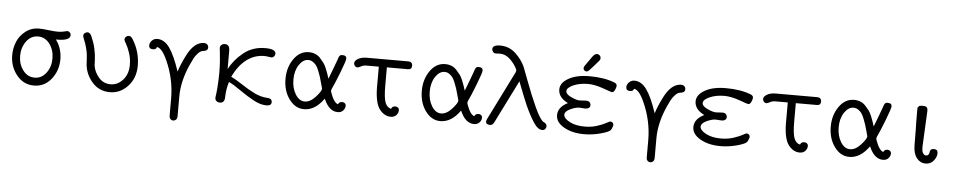

<svg xmlns="http://www.w3.org/2000/svg" viewBox="-42 -954 7433 1473"><g transform="rotate(5 3674.5 -218.0)"><path d="M38.1 -214.8Q38.1 -268.1 58.1 -317.1Q78.1 -366.2 122.6 -400.6Q167 -435.1 226.1 -435.1Q251 -435.1 298.1 -429.4Q345.2 -423.8 370.1 -423.8Q398.9 -423.8 419.4 -429.4Q439.9 -435.1 443.8 -435.1Q453.6 -435.1 462.4 -426.5Q471.2 -418 471.2 -405.8Q471.2 -362.8 371.1 -362.8H361.8Q408.7 -298.8 409.2 -214.8Q409.2 -127 357.2 -61.5Q305.2 3.9 224.1 3.9Q143.1 3.9 90.6 -61.5Q38.1 -127 38.1 -214.8ZM224.1 -57.1Q278.3 -57.1 313.2 -104Q348.1 -150.9 348.1 -214.8Q348.1 -279.8 313.5 -326.9Q278.8 -374 223.9 -374Q168.9 -374 134 -326.4Q99.1 -278.8 99.1 -214.8Q99.1 -150.9 134 -104Q168.9 -57.1 224.1 -57.1Z M567.9 -409.2Q567.9 -422.4 577.9 -430.7Q587.9 -439 599.1 -439Q618.2 -439 629.9 -413.1Q650.9 -366.2 660.9 -322Q670.9 -277.8 672.9 -234.4Q674.8 -190.9 674.8 -189.9Q682.6 -139.2 718.3 -98.1Q753.9 -57.1 809.1 -57.1Q863.3 -57.1 903.6 -102.1Q943.8 -147 943.8 -217.8Q943.8 -266.6 929.4 -309.3Q915 -352.1 900.4 -376.5Q885.7 -400.9 885.7 -408.2Q885.7 -421.4 895.3 -430.2Q904.8 -439 917 -439Q922.9 -439 928 -437Q933.1 -435.1 937 -430.4Q940.9 -425.8 943.4 -422.9Q945.8 -419.9 949.5 -413.6Q953.1 -407.2 954.1 -405.8Q1004.9 -318.8 1004.9 -216.8Q1004.9 -121.6 946.8 -58.8Q888.7 3.9 809.1 3.9Q726.1 3.9 673.1 -56.2Q620.1 -116.2 612.8 -193.8Q612.8 -197.8 611.3 -224.9Q609.9 -252 607.9 -269Q606 -286.1 597.9 -318.6Q589.8 -351.1 575.7 -383.8Q567.9 -403.3 567.9 -409.2Z M1078.6 -379.9Q1078.6 -400.9 1095.7 -418Q1112.8 -435.1 1136.7 -435.1Q1189.9 -435.1 1230.5 -379.6Q1271 -324.2 1313 -199.2Q1329.1 -252.4 1365.7 -325.2Q1420.9 -435.1 1496.6 -435.1Q1511.7 -435.1 1521.2 -426Q1530.8 -417 1530.8 -403.8Q1530.8 -395 1527.3 -388.9Q1523.9 -382.8 1517.8 -379.9Q1511.7 -377 1506.8 -375.5Q1502 -374 1496.6 -374L1491.7 -373Q1472.7 -370.1 1454.3 -349.6Q1436 -329.1 1427 -312Q1418 -294.9 1403.8 -264.2Q1342.8 -131.3 1342.8 -8.8V143.1Q1341.8 162.1 1332.3 170.2Q1322.8 178.2 1312 178.2Q1299.8 178.2 1292.2 170.7Q1284.7 163.1 1282.7 154.8Q1281.7 151.9 1281.7 132.8V12.2Q1281.7 -138.7 1218.8 -277.8Q1178.7 -367.7 1139.6 -373Q1138.7 -372.1 1137.2 -368.7Q1135.7 -365.2 1133.8 -362.1Q1131.8 -358.9 1125.7 -356Q1119.6 -353 1110.8 -353H1108.9Q1078.6 -353 1078.6 -379.9Z M1619.6 -23.9Q1619.6 -23.9 1620.6 -34.2Q1622.6 -45.4 1624.5 -63.2Q1626.5 -81.1 1628.2 -103.5Q1629.9 -126 1631.3 -156.5Q1632.8 -187 1632.8 -216.8Q1632.8 -262.7 1629.6 -307.4Q1626.5 -352.1 1623 -377.9Q1619.6 -403.8 1619.6 -407.2Q1619.6 -423.3 1630.6 -432.1Q1641.6 -440.9 1656.7 -440.9Q1693.8 -440.9 1693.8 -392.1V-251Q1731 -324.2 1801.3 -380.6Q1871.6 -437 1967.8 -437Q2048.8 -437 2048.8 -400.9Q2048.8 -388.7 2040.3 -379.4Q2031.7 -370.1 2019.5 -370.1Q2015.6 -370.1 1997.6 -373Q1979.5 -376 1964.8 -376Q1891.6 -376 1830.1 -330.1Q1768.6 -284.2 1726.6 -194.8Q1760.7 -179.7 1814.7 -143.8Q1868.7 -107.9 1916.7 -84.5Q1964.8 -61 2013.7 -58.1Q2052.7 -58.1 2052.7 -27.8Q2052.7 0 2014.6 0Q1969.7 0 1918.2 -27.1Q1866.7 -54.2 1807.1 -96.2Q1747.6 -138.2 1712.9 -153.8Q1694.8 -97.7 1693.8 -37.1Q1693.8 9.8 1656.7 9.8Q1641.6 9.8 1630.6 1Q1619.6 -7.8 1619.6 -23.9Z M2142.6 -215.8Q2142.6 -304.7 2188.5 -369.9Q2234.4 -435.1 2303.7 -435.1Q2330.6 -435.1 2353 -426Q2375.5 -417 2392.6 -397.9Q2409.7 -378.9 2421.1 -364Q2432.6 -349.1 2444.1 -320.6Q2455.6 -292 2459 -281Q2462.4 -270 2470.7 -245.1Q2480.5 -270 2489.5 -293.9Q2498.5 -317.9 2504.6 -334Q2510.7 -350.1 2516.1 -365Q2521.5 -379.9 2525.1 -389.4Q2528.8 -398.9 2531.2 -407.5Q2533.7 -416 2536.1 -419.9Q2538.6 -423.8 2541 -427.5Q2543.5 -431.2 2546.6 -432.6Q2549.8 -434.1 2553.2 -434.6Q2556.6 -435.1 2561.5 -435.1H2564.5Q2593.3 -435.1 2593.8 -410.2Q2593.8 -394 2558.1 -302Q2522.5 -210 2501.5 -167Q2496.6 -157.2 2500.5 -145Q2528.3 -65.9 2560.5 -56.2Q2568.4 -76.2 2591.8 -76.2Q2604 -76.2 2612.3 -69.1Q2620.6 -62 2620.6 -48.8Q2620.6 -29.8 2605.2 -12.9Q2589.8 3.9 2563.5 3.9Q2496.6 3.9 2456.5 -89.8H2455.6Q2388.7 4.4 2303.7 3.9Q2235.8 3.9 2189.2 -60.1Q2142.6 -124 2142.6 -215.8ZM2203.6 -215.8Q2203.6 -149.9 2232.7 -102.5Q2261.7 -55.2 2304.7 -55.2Q2346.7 -55.2 2387.7 -100.6Q2428.7 -146 2428.7 -165Q2428.7 -168 2419.4 -199.2Q2409.7 -235.4 2404.1 -253.2Q2398.4 -271 2387.5 -298.6Q2376.5 -326.2 2366 -340.1Q2355.5 -354 2339.6 -364.5Q2323.7 -375 2304.7 -375Q2264.6 -375 2234.1 -329.3Q2203.6 -283.7 2203.6 -215.8Z M2656.7 -381.8Q2656.7 -399.9 2682.6 -415.5Q2708.5 -431.2 2750.5 -431.2H3069.3Q3101.6 -431.2 3101.6 -399.9Q3101.6 -371.1 3072.8 -371.1H2909.7V-230Q2909.7 -134.8 2924.6 -98.9Q2939.5 -63 2969.7 -57.1Q2976.6 -78.1 3000.5 -78.1Q3012.7 -78.1 3021.5 -71Q3030.3 -64 3030.3 -50.8Q3030.3 -30.8 3014.9 -13.4Q2999.5 3.9 2971.7 3.9Q2923.8 3.9 2887.2 -41.5Q2850.6 -86.9 2847.7 -203.1V-371.1H2752.4Q2729.5 -371.1 2711.4 -361.1Q2693.4 -351.1 2685.5 -351.1Q2673.3 -351.1 2665 -360.4Q2656.7 -369.6 2656.7 -381.8Z M3192.4 -215.8Q3192.4 -304.7 3238.3 -369.9Q3284.2 -435.1 3353.5 -435.1Q3380.4 -435.1 3402.8 -426Q3425.3 -417 3442.4 -397.9Q3459.5 -378.9 3470.9 -364Q3482.4 -349.1 3493.9 -320.6Q3505.4 -292 3508.8 -281Q3512.2 -270 3520.5 -245.1Q3530.3 -270 3539.3 -293.9Q3548.3 -317.9 3554.4 -334Q3560.5 -350.1 3565.9 -365Q3571.3 -379.9 3575 -389.4Q3578.6 -398.9 3581.1 -407.5Q3583.5 -416 3585.9 -419.9Q3588.4 -423.8 3590.8 -427.5Q3593.3 -431.2 3596.4 -432.6Q3599.6 -434.1 3603 -434.6Q3606.4 -435.1 3611.3 -435.1H3614.3Q3643.1 -435.1 3643.6 -410.2Q3643.6 -394 3607.9 -302Q3572.3 -210 3551.3 -167Q3546.4 -157.2 3550.3 -145Q3578.1 -65.9 3610.4 -56.2Q3618.2 -76.2 3641.6 -76.2Q3653.8 -76.2 3662.1 -69.1Q3670.4 -62 3670.4 -48.8Q3670.4 -29.8 3655 -12.9Q3639.6 3.9 3613.3 3.9Q3546.4 3.9 3506.3 -89.8H3505.4Q3438.5 4.4 3353.5 3.9Q3285.6 3.9 3239 -60.1Q3192.4 -124 3192.4 -215.8ZM3253.4 -215.8Q3253.4 -149.9 3282.5 -102.5Q3311.5 -55.2 3354.5 -55.2Q3396.5 -55.2 3437.5 -100.6Q3478.5 -146 3478.5 -165Q3478.5 -168 3469.2 -199.2Q3459.5 -235.4 3453.9 -253.2Q3448.2 -271 3437.3 -298.6Q3426.3 -326.2 3415.8 -340.1Q3405.3 -354 3389.4 -364.5Q3373.5 -375 3354.5 -375Q3314.5 -375 3283.9 -329.3Q3253.4 -283.7 3253.4 -215.8Z M3703.1 -581.1Q3703.1 -614.3 3764.2 -613.8Q3832 -612.8 3880.6 -567.4Q3929.2 -522 3954.1 -467.8Q3958 -460 3996.1 -357.4Q4034.2 -254.9 4074.7 -166Q4115.2 -77.1 4142.1 -59.1Q4143.1 -59.1 4147.7 -56.6Q4152.3 -54.2 4155.3 -52Q4158.2 -49.8 4161.9 -46.4Q4165.5 -43 4167.5 -38.1Q4169.4 -33.2 4169.4 -25.9Q4169.4 -14.6 4160.9 -5.4Q4152.3 3.9 4139.2 3.9Q4105 3.9 4072.3 -45.7Q4039.6 -95.2 4003.4 -174.8Q3982.4 -222.7 3932.1 -353Q3927.2 -341.8 3767.1 -22Q3755.9 0 3736.3 0Q3704.1 0 3704.1 -24.9Q3704.1 -31.7 3712.4 -47.9L3897.5 -419.9Q3903.3 -432.1 3899.4 -440.9Q3882.3 -480 3845.7 -515.9Q3809.1 -551.8 3761.2 -551.8Q3757.3 -551.8 3748.8 -550.8Q3740.2 -549.8 3735.4 -549.8Q3719.2 -549.8 3711.2 -560.5Q3703.1 -571.3 3703.1 -581.1Z M4242.2 -120.1Q4242.2 -182.1 4317.4 -219.2Q4242.2 -256.3 4242.2 -317.9Q4242.2 -368.7 4303.7 -403.8Q4365.2 -439 4464.4 -439Q4578.1 -439 4657.2 -408.2Q4678.2 -400.4 4678.2 -383.8Q4678.2 -372.6 4669.2 -352.3Q4660.2 -332 4646 -332Q4642.1 -332 4576.2 -355.5Q4510.3 -378.9 4459 -378.9Q4394 -378.9 4345.7 -357.4Q4297.4 -335.9 4297.4 -310.1Q4297.4 -286.1 4338.9 -266.6Q4380.4 -247.1 4405.3 -247.1Q4411.1 -247.1 4428.2 -248.5Q4445.3 -250 4453.1 -250Q4475.1 -250 4483.2 -239.5Q4491.2 -229 4491.2 -219.2Q4491.2 -213.4 4489.3 -207.3Q4487.3 -201.2 4478.3 -195.1Q4469.2 -189 4454.1 -189Q4447.3 -189 4431.2 -190.4Q4415 -191.9 4407.2 -191.9Q4379.4 -191.9 4338.4 -172.9Q4297.4 -153.8 4297.4 -127Q4299.3 -99.1 4345.2 -75Q4391.1 -50.8 4460.4 -50.8Q4512.2 -50.8 4555.7 -64.9Q4599.1 -79.1 4623.8 -93Q4648.4 -106.9 4654.3 -106.9Q4664.1 -106.9 4671.6 -99.9Q4679.2 -92.8 4679.2 -83Q4679.2 -77.1 4673.8 -63Q4668.5 -48.8 4664.1 -43Q4652.8 -26.9 4588.6 -9.5Q4524.4 7.8 4461.4 7.8Q4369.6 7.8 4305.9 -28.6Q4242.2 -64.9 4242.2 -120.1ZM4413.6 -497.1Q4413.6 -503.9 4419.9 -514.4Q4426.3 -524.9 4473.6 -590.8Q4490.7 -613.8 4506.3 -613.8Q4518.6 -613.8 4527.6 -605.5Q4536.6 -597.2 4536.6 -584Q4536.6 -581.1 4536.1 -578.1Q4535.6 -575.2 4534.4 -572.5Q4533.2 -569.8 4530.3 -565.9Q4527.3 -562 4524.4 -558.6Q4521.5 -555.2 4515.4 -548.1Q4509.3 -541 4503.4 -534.4Q4497.6 -527.8 4487.5 -516.4Q4477.5 -504.9 4467.3 -494.1Q4449.2 -473.1 4437.5 -473.1Q4427.7 -473.1 4420.7 -480.2Q4413.6 -487.3 4413.6 -497.1Z M4752.9 -379.9Q4752.9 -400.9 4770 -418Q4787.1 -435.1 4811 -435.1Q4864.3 -435.1 4904.8 -379.6Q4945.3 -324.2 4987.3 -199.2Q5003.4 -252.4 5040 -325.2Q5095.2 -435.1 5170.9 -435.1Q5186 -435.1 5195.6 -426Q5205.1 -417 5205.1 -403.8Q5205.1 -395 5201.7 -388.9Q5198.2 -382.8 5192.1 -379.9Q5186 -377 5181.2 -375.5Q5176.3 -374 5170.9 -374L5166 -373Q5147 -370.1 5128.7 -349.6Q5110.4 -329.1 5101.3 -312Q5092.3 -294.9 5078.1 -264.2Q5017.1 -131.3 5017.1 -8.8V143.1Q5016.1 162.1 5006.6 170.2Q4997.1 178.2 4986.3 178.2Q4974.1 178.2 4966.6 170.7Q4959 163.1 4957 154.8Q4956.1 151.9 4956.1 132.8V12.2Q4956.1 -138.7 4893.1 -277.8Q4853 -367.7 4814 -373Q4813 -372.1 4811.5 -368.7Q4810.1 -365.2 4808.1 -362.1Q4806.2 -358.9 4800 -356Q4793.9 -353 4785.2 -353H4783.2Q4752.9 -353 4752.9 -379.9Z M5292 -120.1Q5292 -182.1 5367.2 -219.2Q5292 -256.3 5292 -317.9Q5292 -368.7 5353.5 -403.8Q5415 -439 5514.2 -439Q5627.9 -439 5707 -408.2Q5728 -400.4 5728 -383.8Q5728 -372.6 5719 -352.3Q5710 -332 5695.8 -332Q5691.9 -332 5626 -355.5Q5560.1 -378.9 5508.8 -378.9Q5443.8 -378.9 5395.5 -357.4Q5347.2 -335.9 5347.2 -310.1Q5347.2 -286.1 5388.7 -266.6Q5430.2 -247.1 5455.1 -247.1Q5460.9 -247.1 5478 -248.5Q5495.1 -250 5502.9 -250Q5524.9 -250 5533 -239.5Q5541 -229 5541 -219.2Q5541 -213.4 5539.1 -207.3Q5537.1 -201.2 5528.1 -195.1Q5519 -189 5503.9 -189Q5497.1 -189 5481 -190.4Q5464.8 -191.9 5457 -191.9Q5429.2 -191.9 5388.2 -172.9Q5347.2 -153.8 5347.2 -127Q5349.1 -99.1 5395 -75Q5440.9 -50.8 5510.3 -50.8Q5562 -50.8 5605.5 -64.9Q5648.9 -79.1 5673.6 -93Q5698.2 -106.9 5704.1 -106.9Q5713.9 -106.9 5721.4 -99.9Q5729 -92.8 5729 -83Q5729 -77.1 5723.6 -63Q5718.3 -48.8 5713.9 -43Q5702.6 -26.9 5638.4 -9.5Q5574.2 7.8 5511.2 7.8Q5419.4 7.8 5355.7 -28.6Q5292 -64.9 5292 -120.1Z M5806.2 -381.8Q5806.2 -399.9 5832 -415.5Q5857.9 -431.2 5899.9 -431.2H6218.8Q6251 -431.2 6251 -399.9Q6251 -371.1 6222.2 -371.1H6059.1V-230Q6059.1 -134.8 6074 -98.9Q6088.9 -63 6119.1 -57.1Q6126 -78.1 6149.9 -78.1Q6162.1 -78.1 6170.9 -71Q6179.7 -64 6179.7 -50.8Q6179.7 -30.8 6164.3 -13.4Q6148.9 3.9 6121.1 3.9Q6073.2 3.9 6036.6 -41.5Q6000 -86.9 5997.1 -203.1V-371.1H5901.9Q5878.9 -371.1 5860.8 -361.1Q5842.8 -351.1 5835 -351.1Q5822.8 -351.1 5814.5 -360.4Q5806.2 -369.6 5806.2 -381.8Z M6341.8 -215.8Q6341.8 -304.7 6387.7 -369.9Q6433.6 -435.1 6502.9 -435.1Q6529.8 -435.1 6552.2 -426Q6574.7 -417 6591.8 -397.9Q6608.9 -378.9 6620.4 -364Q6631.8 -349.1 6643.3 -320.6Q6654.8 -292 6658.2 -281Q6661.6 -270 6669.9 -245.1Q6679.7 -270 6688.7 -293.9Q6697.8 -317.9 6703.9 -334Q6710 -350.1 6715.3 -365Q6720.7 -379.9 6724.4 -389.4Q6728 -398.9 6730.5 -407.5Q6732.9 -416 6735.4 -419.9Q6737.8 -423.8 6740.2 -427.5Q6742.7 -431.2 6745.8 -432.6Q6749 -434.1 6752.4 -434.6Q6755.9 -435.1 6760.7 -435.1H6763.7Q6792.5 -435.1 6793 -410.2Q6793 -394 6757.3 -302Q6721.7 -210 6700.7 -167Q6695.8 -157.2 6699.7 -145Q6727.5 -65.9 6759.8 -56.2Q6767.6 -76.2 6791 -76.2Q6803.2 -76.2 6811.5 -69.1Q6819.8 -62 6819.8 -48.8Q6819.8 -29.8 6804.4 -12.9Q6789.1 3.9 6762.7 3.9Q6695.8 3.9 6655.8 -89.8H6654.8Q6587.9 4.4 6502.9 3.9Q6435.1 3.9 6388.4 -60.1Q6341.8 -124 6341.8 -215.8ZM6402.8 -215.8Q6402.8 -149.9 6431.9 -102.5Q6460.9 -55.2 6503.9 -55.2Q6545.9 -55.2 6586.9 -100.6Q6627.9 -146 6627.9 -165Q6627.9 -168 6618.7 -199.2Q6608.9 -235.4 6603.3 -253.2Q6597.7 -271 6586.7 -298.6Q6575.7 -326.2 6565.2 -340.1Q6554.7 -354 6538.8 -364.5Q6522.9 -375 6503.9 -375Q6463.9 -375 6433.3 -329.3Q6402.8 -283.7 6402.8 -215.8Z M6991.7 -394Q6991.7 -407.2 6992.2 -413.6Q6992.7 -419.9 6999.8 -427.5Q7006.8 -435.1 7020.5 -435.1H7039.6Q7069.3 -435.1 7069.8 -403.8V-398.9L7056.6 -129.9V-113.8Q7056.6 -85 7066.7 -71.5Q7076.7 -58.1 7088.9 -58.1Q7107.9 -58.1 7113.8 -80.1V-84Q7114.7 -86.9 7115.2 -89.4Q7115.7 -91.8 7116.7 -95.5Q7117.7 -99.1 7119.6 -102.1Q7121.6 -105 7125.2 -107.4Q7128.9 -109.9 7133.8 -111.3Q7138.7 -112.8 7144.5 -112.8Q7175.3 -112.8 7175.8 -84Q7175.8 -53.2 7152.3 -24.7Q7128.9 3.9 7090.8 3.9Q7049.8 3.9 7022.7 -30Q6995.6 -64 6994.6 -126L6993.7 -226.1V-242.2Q6991.7 -295.9 6991.7 -394Z"/></g></svg>

Font: CMU Typewriter Text
Style: Light
Weight: 200
Version: Version 0.7.0